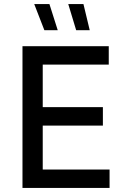

<svg xmlns="http://www.w3.org/2000/svg" viewBox="-20 -928 622 948"><path d="M91 0H521V-91H191V-308H488V-399H191V-609H517V-700H91ZM356 -779H423L392 -908H317ZM199 -779H265L224 -908H149Z"/></svg>

Font: Chess Sans Medium
Style: Regular
Weight: 500
Designer: Wolf Bōese
Foundry: Wolf Bōese
Version: Version 7.223;Glyphs 3.3 (3306)